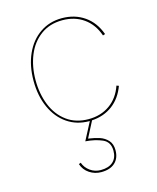

<svg xmlns="http://www.w3.org/2000/svg" viewBox="-113 -576 740 906"><g transform="rotate(-15 257.0 -123.0)"><path d="M71 -247Q71 -320.5 96.8 -377.5Q122.5 -434.5 169 -466.2Q215.5 -498 276 -498Q339 -498 385.8 -465.5Q432.5 -433 454 -373L443 -369Q423.5 -426 379.8 -457Q336 -488 276 -488Q213.5 -488 169.5 -455.5Q125.5 -423 103.2 -368.2Q81 -313.5 81 -247Q81 -180.5 103.2 -125.2Q125.5 -70 169.5 -37.5Q213.5 -5 276 -5Q336 -5 379.8 -36Q423.5 -67 443 -124L454 -120Q433.5 -63.5 390.8 -31.2Q348 1 289.5 4.5L249 83Q281 87.5 304.2 95.2Q327.5 103 343.8 120.8Q360 138.5 360 169Q360 208 336.2 230Q312.5 252 269 252Q237.5 252 211.5 234.8Q185.5 217.5 176 188L186 184Q195 209.5 217.8 225.8Q240.5 242 269 242Q308 242 329 223Q350 204 350 169Q350 126 315.2 110.8Q280.5 95.5 233 92L278.5 5H276Q215.5 5 169 -26.8Q122.5 -58.5 96.8 -115.8Q71 -173 71 -247Z"/></g></svg>

Font: HK Grotesk Thin
Style: Regular
Weight: 100
Designer: Alfredo Marco Pradil
Foundry: Hanken Design Co.
Version: Version 3.001